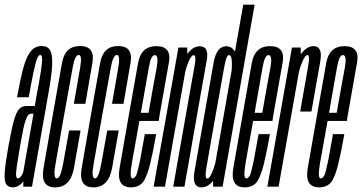

<svg xmlns="http://www.w3.org/2000/svg" viewBox="-40 -805 1562 828"><path d="M16 3Q24 3 30.5 0.5Q37 -2 43.2 -6Q49.5 -10 53.8 -14.5Q58 -19 60.5 -24.5V0H98L166 -386.5Q182.5 -475 184.8 -522.2Q187 -569.5 176.2 -588Q165.5 -606.5 140 -606.5Q120.5 -606.5 106 -596.5Q91.5 -586.5 79.2 -562.5Q67 -538.5 56.2 -495.2Q45.5 -452 33.5 -385.5H84Q96.5 -457 105 -496.5Q113.5 -536 120 -552Q126.5 -568 133.5 -568Q141 -568 141.5 -551.8Q142 -535.5 136 -496Q130 -456.5 116.5 -386L110 -348H77.5Q64.5 -348 54.8 -343.8Q45 -339.5 37.5 -328.2Q30 -317 23.5 -297.2Q17 -277.5 10.5 -246.8Q4 -216 -4 -173Q-17.5 -97 -19.8 -59.5Q-22 -22 -12.5 -9.5Q-3 3 16 3ZM37.5 -35.5Q31.5 -35.5 29.8 -45.8Q28 -56 32.2 -86Q36.5 -116 46.5 -175Q54.5 -219.5 60.2 -247.2Q66 -275 71.5 -289.5Q77 -304 82.2 -309.2Q87.5 -314.5 94 -314.5H104.5L60 -62Q58 -57 54.5 -50.8Q51 -44.5 46.5 -40Q42 -35.5 37.5 -35.5Z M198 3Q264 3 279 -80.8Q294 -164.5 307.5 -242.5H258Q244 -165.5 232.5 -100.5Q221 -35.5 205 -35.5Q188 -35.5 199.8 -100.2Q211.5 -165 235 -300.5Q264 -460 273.5 -514Q283 -568 299.5 -568Q315 -568 305.8 -514.2Q296.5 -460.5 278.5 -357.5H328Q346 -461 358.5 -533.8Q371 -606.5 305 -606.5Q240.5 -606.5 227.5 -534.2Q214.5 -462 186 -300.5Q162.5 -163 147.8 -80Q133 3 198 3Z M362.5 3Q428.5 3 443.5 -80.8Q458.5 -164.5 472 -242.5H422.5Q408.5 -165.5 397 -100.5Q385.5 -35.5 369.5 -35.5Q352.5 -35.5 364.2 -100.2Q376 -165 399.5 -300.5Q428.5 -460 438 -514Q447.5 -568 464 -568Q479.5 -568 470.2 -514.2Q461 -460.5 443 -357.5H492.5Q510.5 -461 523 -533.8Q535.5 -606.5 469.5 -606.5Q405 -606.5 392 -534.2Q379 -462 350.5 -300.5Q327 -163 312.2 -80Q297.5 3 362.5 3Z M525 3 532 -35.5Q517 -35.5 528.5 -101Q539.5 -166 564.5 -302Q592.5 -461.5 602 -515Q611 -567.5 627.5 -567.5Q645 -567.5 636 -515Q626 -463.5 600.5 -318.5H561L554.5 -283.5H644.5Q646 -293 647 -301.5Q676 -466 688.5 -536.5Q700.5 -606 634 -606Q568.5 -606 555.5 -534Q543 -462 514.5 -302Q491.5 -168 476 -82Q460.5 3 525 3ZM532 -35.5 525 3Q556.5 3 574.5 -17Q591.5 -37 606 -92Q619.5 -146.5 633.5 -226.5H584.5Q574 -166.5 564.5 -116Q554 -65.5 548 -50Q540 -35.5 532 -35.5Z M622.5 0H671.5L768 -547L767.5 -600H729.5ZM707 0H755.5L824 -390Q840.5 -484 851.5 -544.8Q862.5 -605.5 821.5 -605.5Q791.5 -605.5 767.5 -571.5Q743.5 -537.5 735.5 -493.5L756 -480.5Q761 -510.5 773 -538.8Q785 -567 795 -567Q807 -567 800.2 -527.5Q793.5 -488 777 -397Z M879 0H920L1058 -785H1009L879 -47.5ZM829 3Q856 3 879.8 -26Q903.5 -55 911.5 -97.5L893.5 -125Q887.5 -92.5 875.8 -63.8Q864 -35 854 -35Q841.5 -35 850.5 -84.2Q859.5 -133.5 888.5 -301Q919 -469 927.5 -518.2Q936 -567.5 948 -567.5Q958.5 -567.5 959.8 -539Q961 -510.5 956 -479L982.5 -504.5Q990.5 -547 976.5 -576.2Q962.5 -605.5 936 -605.5Q894 -605.5 881.5 -536Q869 -466.5 840 -301Q811 -136.5 798.8 -66.8Q786.5 3 829 3Z M1015.5 3 1022.5 -35.5Q1007.5 -35.5 1019 -101Q1030 -166 1055 -302Q1083 -461.5 1092.5 -515Q1101.5 -567.5 1118 -567.5Q1135.5 -567.5 1126.5 -515Q1116.5 -463.5 1091 -318.5H1051.5L1045 -283.5H1135Q1136.5 -293 1137.5 -301.5Q1166.5 -466 1179 -536.5Q1191 -606 1124.5 -606Q1059 -606 1046 -534Q1033.5 -462 1005 -302Q982 -168 966.5 -82Q951 3 1015.5 3ZM1022.5 -35.5 1015.5 3Q1047 3 1065 -17Q1082 -37 1096.5 -92Q1110 -146.5 1124 -226.5H1075Q1064.5 -166.5 1055 -116Q1044.5 -65.5 1038.5 -50Q1030.5 -35.5 1022.5 -35.5Z M1254.5 -324H1303Q1329 -472.5 1341 -539.2Q1353 -606 1312 -606Q1285 -606 1261.8 -576.8Q1238.5 -547.5 1231 -501L1248 -488.5Q1252 -510.5 1263.8 -539Q1275.5 -567.5 1286 -567.5Q1297.5 -567.5 1288.8 -519Q1280 -470.5 1254.5 -324ZM1113 0H1161.5L1257 -539V-600H1219Z M1336.5 3 1343.5 -35.5Q1328.5 -35.5 1340 -101Q1351 -166 1376 -302Q1404 -461.5 1413.5 -515Q1422.5 -567.5 1439 -567.5Q1456.5 -567.5 1447.5 -515Q1437.5 -463.5 1412 -318.5H1372.5L1366 -283.5H1456Q1457.5 -293 1458.5 -301.5Q1487.5 -466 1500 -536.5Q1512 -606 1445.5 -606Q1380 -606 1367 -534Q1354.5 -462 1326 -302Q1303 -168 1287.5 -82Q1272 3 1336.5 3ZM1343.5 -35.5 1336.5 3Q1368 3 1386 -17Q1403 -37 1417.5 -92Q1431 -146.5 1445 -226.5H1396Q1385.5 -166.5 1376 -116Q1365.5 -65.5 1359.5 -50Q1351.5 -35.5 1343.5 -35.5Z"/></svg>

Font: Anybody UltraCondensed Light
Style: Italic
Weight: 300
Width: 1
Italic angle: -10°
Version: Version 1.113;gftools[0.9.25]